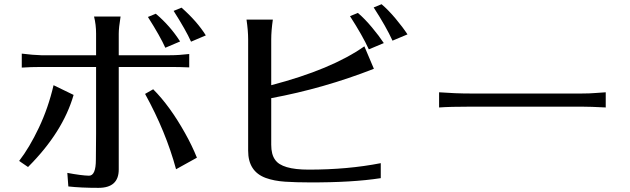

<svg xmlns="http://www.w3.org/2000/svg" viewBox="-20 -866 3040 926"><path d="M72.3 -89.8Q122.1 -154.3 167.5 -250Q212.9 -345.7 238.3 -455.1L335 -408.2Q283.2 -228.5 115.2 -60.5ZM85 -540V-607.4Q138.7 -600.6 178.7 -599.6H443.4V-704.1Q443.4 -747.1 433.6 -786.1H561.5Q552.7 -732.4 552.7 -703.1V-599.6H799.8Q842.8 -599.6 892.6 -605.5V-541Q846.7 -543 800.8 -543H552.7V-48.8Q552.7 40 455.1 40Q369.1 40 309.6 33.2L304.7 -32.2Q372.1 -19.5 409.2 -18.6Q442.4 -18.6 442.4 -95.7L443.4 -221.7V-543H179.7Q127.9 -543 85 -540ZM679.7 -413.1 718.8 -435.5Q798.8 -355.5 872.1 -224.6Q906.2 -164.1 929.7 -105.5L829.1 -49.8Q780.3 -230.5 679.7 -413.1ZM693.4 -784.2 731.4 -799.8Q800.8 -741.2 848.6 -666L777.3 -635.7Q752.9 -690.4 693.4 -784.2ZM817.4 -813.5 855.5 -829.1Q930.7 -762.7 972.7 -695.3L901.4 -665Q877 -719.7 817.4 -813.5Z M1168.9 -771.5H1295.9Q1288.1 -717.8 1288.1 -675.8V-455.1Q1579.1 -531.2 1737.3 -642.6L1783.2 -534.2Q1541 -439.5 1288.1 -392.6V-168Q1288.1 -121.1 1306.6 -95.7Q1338.9 -47.9 1468.8 -47.9Q1657.2 -47.9 1816.4 -79.1V-6.8Q1678.7 14.6 1470.7 13.7Q1409.2 13.7 1355.5 10.3Q1301.8 6.8 1261.7 -7.8Q1176.8 -39.1 1176.8 -138.7V-675.8Q1176.8 -717.8 1168.9 -771.5ZM1668 -788.1 1706.1 -803.7Q1739.3 -775.4 1773.9 -733.9Q1808.6 -692.4 1831.1 -658.2L1758.8 -627.9Q1728.5 -694.3 1668 -788.1ZM1782.2 -830.1 1820.3 -845.7Q1853.5 -817.4 1888.2 -775.9Q1922.9 -734.4 1945.3 -700.2L1873 -669.9Q1842.8 -736.3 1782.2 -830.1Z M2097.7 -347.7V-420.9Q2176.8 -415 2250 -415H2785.2Q2824.2 -415 2852.5 -417.5Q2880.9 -419.9 2901.4 -420.9V-347.7Q2827.1 -351.6 2786.1 -351.6H2250Q2150.4 -351.6 2097.7 -347.7Z"/></svg>

Font: GenEi LateGo v2
Style: Medium
Weight: 500
Designer: o_tamon (Modified)
Foundry: o_tamon / Adobe Systems Incorporated / FONT 910 / Philipp H. Poll
Version: Version 2.1;Original Version 1.004